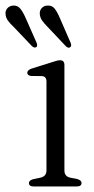

<svg xmlns="http://www.w3.org/2000/svg" viewBox="-66 -670 339 690"><path d="M165.5 -436V-57.5Q165.5 -36 186.5 -31.5L212 -26.5Q227 -22 227 -12.5Q227 0 210.5 0H54Q38 0 38 -12.5Q38 -21.5 53 -26L79.5 -31.5Q101 -36.5 101 -57.5V-377Q101 -395 85.5 -396.5L45.5 -397Q32 -399 32 -408.5Q32 -418 47.5 -423.5L122.5 -447Q131.5 -450 138 -451.8Q144.5 -453.5 150 -453.5Q165.5 -453.5 165.5 -436ZM150 -603 187.5 -517Q192.5 -505 186.5 -500.5Q180 -495.5 171 -503.5L104.5 -574Q93 -585.5 85.5 -596Q78 -606.5 77 -619.5Q76 -632 83.8 -640.8Q91.5 -649.5 104.5 -650Q121.5 -651 131.2 -638Q141 -625 150 -603ZM27 -603.5 65 -517.5Q70 -506 65 -501Q58.5 -496 49 -504L-17.5 -574Q-29.5 -585 -37.2 -595.5Q-45 -606 -46 -618.5Q-47.5 -631 -39.8 -640Q-32 -649 -19 -650Q-2.5 -651 7.5 -638.2Q17.5 -625.5 27 -603.5Z"/></svg>

Font: Fraunces 72pt S050 Light
Style: Regular
Weight: 300
Version: Version 1.000; ttfautohint (v1.8.3)